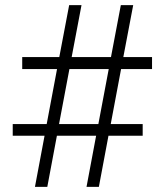

<svg xmlns="http://www.w3.org/2000/svg" viewBox="-20 -731 640 751"><path d="M356 -200.2H202.6L165 0H116.7L154.3 -200.2H29.8V-245.6H162.6L203.1 -460.9H66.9V-507.8H211.9L250.5 -710.9H298.8L260.3 -507.8H414.1L452.6 -710.9H501L462.4 -507.8H574.7V-460.9H453.6L413.1 -245.6H538.1V-200.2H404.3L366.7 0H318.4ZM210.9 -245.6H364.7L405.3 -460.9H251.5Z"/></svg>

Font: TypoPRO Roboto Mono
Style: Regular
Weight: 300
Designer: Google
Version: Version 2.000986; 2015; ttfautohint (v1.3)